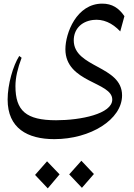

<svg xmlns="http://www.w3.org/2000/svg" viewBox="-20 -565 740 1057"><path d="M279 201C478 201 652 93 652 -40C652 -205 386 -191 386 -343C386 -400 423 -446 491 -455C547 -462 598 -439 642 -392L665 -476C634 -521 597 -545 543 -545C401 -545 340 -382 340 -294C340 -109 598 -115 598 -17C598 62 424 97 289 97C124 97 65 45 65 -91C65 -137 77 -189 99 -247L86 -257C52 -204 22 -100 22 -17C22 141 131 201 279 201ZM431 469 497 393 428 320 361 395ZM243 472 308 395 239 323 173 398Z"/></svg>

Font: Kawkab Mono Light
Style: Bold
Weight: 400
Monospace: yes
Designer: Abdullah Arif
Foundry: Abdullah Arif
Version: Version 1.000;PS 000.500;hotconv 1.0.88;makeotf.lib2.5.64775